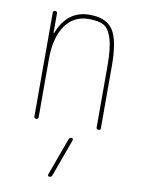

<svg xmlns="http://www.w3.org/2000/svg" viewBox="-88 -591 676 911"><g transform="rotate(10 250.0 -135.0)"><path d="M272.5 70.3Q275.4 60.5 286.1 59.6Q290 59.6 292 63Q293.9 66.4 293 70.3L227.5 250Q224.6 259.8 213.9 259.8Q210 259.8 208 256.8Q206.1 253.9 207 250ZM94.7 -9.8V-509.8Q94.7 -519.5 105 -519.5Q115.2 -519.5 115.2 -509.8V-415Q115.2 -414.1 116.2 -414.1Q118.2 -414.1 118.2 -416Q162.1 -530.3 269.5 -530.3Q350.6 -530.3 382.8 -481.4Q415 -432.6 415 -309.6V-9.8Q415 0 404.8 0Q394.5 0 394.5 -9.8V-309.6Q394.5 -392.6 380.4 -437.5Q366.2 -482.4 341.3 -496.1Q316.4 -509.8 269.5 -509.8Q196.3 -509.8 155.8 -451.2Q115.2 -392.6 115.2 -290V-9.8Q115.2 0 105 0Q94.7 0 94.7 -9.8Z"/></g></svg>

Font: Rounded-X Mgen+ 2m thin
Style: Regular
Weight: 100
Designer: [Source Han Sans]
Ryoko NISHIZUKA  (kana & ideographs); Paul D. Hunt (Latin, Greek & Cyrillic); Wenlong ZHANG  (bopomofo
Version: Version 1.059.20150602